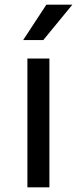

<svg xmlns="http://www.w3.org/2000/svg" viewBox="-20 -800 329 820"><path d="M97 -550H191V0H97ZM178 -780H289L165 -629H79Z"/></svg>

Font: Krub Medium
Style: Regular
Weight: 500
Designer: Ekaluck Peanpanawate
Foundry: Cadson Demak Co.,Ltd.
Version: Version 1.000; ttfautohint (v1.6)